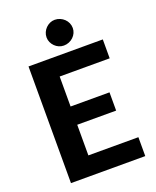

<svg xmlns="http://www.w3.org/2000/svg" viewBox="-167 -1026 909 1122"><g transform="rotate(-20 287.0 -465.0)"><path d="M227 -608V-421.5H469V-308H227V-117.5H538V0H76V-725.5H538V-608ZM396 -848.5Q396 -832.5 389.5 -818.2Q383 -804 371.5 -793Q360 -782 344.8 -775.8Q329.5 -769.5 312.5 -769.5Q296.5 -769.5 282.2 -775.8Q268 -782 257 -793Q246 -804 239.5 -818.2Q233 -832.5 233 -848.5Q233 -865 239.5 -879.8Q246 -894.5 257 -905.5Q268 -916.5 282.2 -923Q296.5 -929.5 312.5 -929.5Q329.5 -929.5 344.8 -923Q360 -916.5 371.5 -905.5Q383 -894.5 389.5 -879.8Q396 -865 396 -848.5Z"/></g></svg>

Font: LatoLatin Heavy
Style: Regular
Weight: 800
Designer: Lukasz Dziedzic with Adam Twardoch and Botio Nikoltchev
Foundry: tyPoland Lukasz Dziedzic
Version: Version 2.015; 2015-08-06; http://www.latofonts.com/